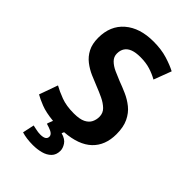

<svg xmlns="http://www.w3.org/2000/svg" viewBox="-264 -804 1088 1088"><g transform="rotate(45 280.0 -259.5)"><path d="M223 190Q198 190 175 187Q152 184 133 178L148 108Q155 109 174 113.5Q193 118 211 118Q256 118 256 90Q256 79 246.5 70.5Q237 62 216 55L194 48Q196 39 200 30Q204 21 207 12Q145 6 106 -9.5Q67 -25 45 -38L85 -150Q115 -133 157.5 -117Q200 -101 260 -101Q307 -101 332 -113.5Q357 -126 367 -146.5Q377 -167 377 -190Q377 -220 356.5 -240Q336 -260 305.5 -274.5Q275 -289 244 -301Q213 -313 180 -327.5Q147 -342 118.5 -364Q90 -386 72.5 -419.5Q55 -453 55 -502Q55 -599 119 -654Q183 -709 292 -709Q355 -709 403.5 -694Q452 -679 484 -662L444 -556Q416 -572 381.5 -583Q347 -594 302 -594Q265 -594 241 -585Q217 -576 205 -558Q193 -540 193 -514Q193 -488 211.5 -469.5Q230 -451 258.5 -438Q287 -425 315 -414Q348 -402 383 -386.5Q418 -371 448 -347Q478 -323 496.5 -284.5Q515 -246 515 -189Q515 -99 460.5 -47Q406 5 297 13Q296 17 294 20Q292 23 291 27Q328 37 342.5 59.5Q357 82 357 102Q357 135 337.5 154.5Q318 174 287.5 182Q257 190 223 190Z"/></g></svg>

Font: Ubuntu Sans Mono
Style: Bold
Weight: 700
Monospace: yes
Designer: Dalton Maag Ltd
Foundry: Dalton Maag Ltd
Version: Version 1.006